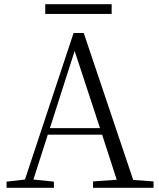

<svg xmlns="http://www.w3.org/2000/svg" viewBox="-20 -888 752 908"><path d="M194 -822H508V-868H194ZM333 -647 453 -282H216ZM420 0H706V-30L610 -37L376 -732H328L98 -39L11 -29V0H235V-29L138 -39L206 -251H463L532 -38L420 -30Z"/></svg>

Font: Noto Serif SC Light
Style: Regular
Weight: 300
Designer: Ryoko NISHIZUKA 西塚涼子 (kana & ideographs); Frank Grießhammer (Latin, Greek & Cyrillic); Wenlong ZHANG 张文龙 (bopomofo); San
Foundry: Adobe
Version: Version 2.001;hotconv 1.1.0;makeotfexe 2.6.0